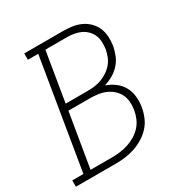

<svg xmlns="http://www.w3.org/2000/svg" viewBox="-185 -867 955 999"><g transform="rotate(-30 292.5 -367.5)"><path d="M-15 0V-38H52L161 -697H99V-735H332Q360 -735 387 -731Q414 -727 438 -716Q462 -705 480.5 -686.5Q499 -668 509.5 -644Q520 -620 521.5 -592.5Q523 -565 519 -537Q514 -511 503.5 -485Q493 -459 474 -438Q455 -417 430.5 -403Q406 -389 379 -381Q408 -371 432.5 -353Q457 -335 472 -309Q487 -283 490.5 -251.5Q494 -220 489 -188Q484 -159 472.5 -131Q461 -103 440.5 -80.5Q420 -58 393.5 -42Q367 -26 338.5 -16.5Q310 -7 281.5 -3.5Q253 0 224 0ZM285 -401Q306 -401 327.5 -403.5Q349 -406 369.5 -413.5Q390 -421 409 -433.5Q428 -446 442.5 -463Q457 -480 465 -500.5Q473 -521 477 -542Q480 -564 479 -585.5Q478 -607 470 -625.5Q462 -644 447.5 -658.5Q433 -673 414.5 -681.5Q396 -690 375 -693.5Q354 -697 332 -697H204L155 -401ZM95 -38H224Q248 -38 272 -41Q296 -44 320 -51.5Q344 -59 366.5 -72.5Q389 -86 406 -104.5Q423 -123 433 -146.5Q443 -170 447 -194Q451 -218 449 -242.5Q447 -267 436.5 -287.5Q426 -308 408.5 -323Q391 -338 369.5 -347Q348 -356 324 -359Q300 -362 276 -362H149Z"/></g></svg>

Font: Iosevka Curly Slab XLtExObl
Style: Regular
Weight: 200
Width: 7
Italic angle: -9°
Monospace: yes
Designer: Belleve Invis
Foundry: Belleve Invis
Version: Version 11.0.0; ttfautohint (v1.8.3)